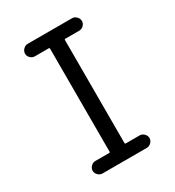

<svg xmlns="http://www.w3.org/2000/svg" viewBox="-176 -833 853 937"><g transform="rotate(-30 250.0 -365.0)"><path d="M203.1 -70.3Q208 -70.3 208 -75.2V-655.3Q208 -660.2 203.1 -660.2H125Q111.3 -660.2 100.6 -670.4Q89.8 -680.7 89.8 -694.8Q89.8 -709 100.6 -719.7Q111.3 -730.5 125 -730.5H375Q388.7 -730.5 399.4 -719.7Q410.2 -709 410.2 -694.8Q410.2 -680.7 399.4 -670.4Q388.7 -660.2 375 -660.2H296.9Q292 -660.2 292 -655.3V-75.2Q292 -70.3 296.9 -70.3H375Q388.7 -70.3 399.4 -59.6Q410.2 -48.8 410.2 -35.2Q410.2 -21.5 399.4 -10.7Q388.7 0 375 0H125Q111.3 0 100.6 -10.7Q89.8 -21.5 89.8 -35.2Q89.8 -48.8 100.6 -59.6Q111.3 -70.3 125 -70.3Z"/></g></svg>

Font: Rounded-L Mgen+ 2m regular
Style: Regular
Weight: 400
Designer: [Source Han Sans]
Ryoko NISHIZUKA  (kana & ideographs); Paul D. Hunt (Latin, Greek & Cyrillic); Wenlong ZHANG  (bopomofo
Version: Version 1.059.20150602